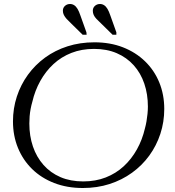

<svg xmlns="http://www.w3.org/2000/svg" viewBox="-20 -932 879 962"><path d="M395 10Q316 10 251.5 -15Q187 -40 141 -85Q95 -130 70 -191Q45 -252 45 -324Q45 -389 64.5 -448.5Q84 -508 120 -557.5Q156 -607 206 -643.5Q256 -680 318.5 -700Q381 -720 453 -720Q532 -720 596 -695Q660 -670 706.5 -625Q753 -580 778 -519Q803 -458 803 -386Q803 -321 783.5 -261.5Q764 -202 728 -152.5Q692 -103 641.5 -66.5Q591 -30 529 -10Q467 10 395 10ZM451 -687Q389 -687 338 -667Q287 -647 248 -611Q209 -575 182 -526.5Q155 -478 142 -422Q137 -405 133.5 -386.5Q130 -368 128.5 -349.5Q127 -331 127 -313Q127 -251 145 -198Q163 -145 198 -105.5Q233 -66 283 -44.5Q333 -23 397 -23Q459 -23 510 -43Q561 -63 600 -99Q639 -135 666 -183.5Q693 -232 706 -288Q711 -306 714 -324Q717 -342 719 -361Q721 -380 721 -398Q721 -460 703 -513Q685 -566 650 -605Q615 -644 565 -665.5Q515 -687 451 -687ZM383 -854 413 -770 414 -758H394L337 -814Q323 -827 314 -837Q305 -847 300 -857Q295 -867 295 -878Q295 -893 305.5 -902.5Q316 -912 331 -912Q342 -912 351.5 -906Q361 -900 368.5 -887.5Q376 -875 383 -854ZM533 -854 563 -770V-758H544L487 -814Q473 -827 463.5 -837Q454 -847 449.5 -857Q445 -867 445 -878Q445 -893 455.5 -902.5Q466 -912 481 -912Q492 -912 501.5 -906Q511 -900 518.5 -887.5Q526 -875 533 -854Z"/></svg>

Font: Roboto Serif 120pt Expanded Light
Style: Italic
Weight: 300
Width: 7
Italic angle: -10°
Designer: Greg Gazdowicz
Foundry: Commercial Type
Version: Version 1.008